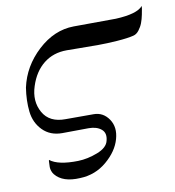

<svg xmlns="http://www.w3.org/2000/svg" viewBox="-73 -563 692 758"><g transform="rotate(-10 272.5 -183.5)"><path d="M545 -497Q545 -493 544 -486.5Q543 -480 539.5 -462.5Q536 -445 530.5 -430.5Q525 -416 515 -403Q505 -390 492 -387Q468 -381 425.5 -378Q383 -375 351 -375Q319 -375 273 -375.5Q227 -376 223 -376Q169 -376 130.5 -345.5Q92 -315 74 -259Q55 -201 81 -154.5Q107 -108 172 -109H284Q322 -109 344.5 -76Q367 -43 354 3Q341 50 295 89Q249 128 188 130Q118 134 88 97Q83 91 80 82.5Q77 74 77 66.5Q77 59 77.5 52.5Q78 46 78 42L79 38Q112 64 192 62Q230 61 270 45.5Q310 30 316 3Q324 -27 305.5 -42.5Q287 -58 255 -58L149 -57Q101 -57 71 -87.5Q41 -118 36 -163Q31 -208 39 -259Q57 -342 122.5 -402.5Q188 -463 266 -464L436 -465Q522 -469 545 -497Z"/></g></svg>

Font: GFS Artemisia
Style: Italic
Weight: 400
Italic angle: -12°
Designer: Takis Katsoulidis and George D. Matthiopoulos
Foundry: George Matthiopoulos and Takis Katsoulidis
Version: Version 1.0